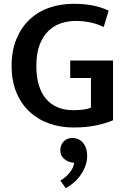

<svg xmlns="http://www.w3.org/2000/svg" viewBox="-20 -660 667 1009"><path d="M366 -640Q423 -640 468.5 -631Q514 -622 551 -604L525 -518Q490 -535 453 -542.5Q416 -550 378 -550Q336 -550 298.5 -537Q261 -524 232.5 -495.5Q204 -467 187.5 -422.5Q171 -378 171 -314Q171 -201 221.5 -141Q272 -81 366 -81Q425 -81 458 -94V-250H349V-342H574V-28Q534 -11 483 -0.5Q432 10 366 10Q298 10 238.5 -11Q179 -32 135 -73Q91 -114 66 -174.5Q41 -235 41 -314Q41 -393 66 -454Q91 -515 134.5 -556.5Q178 -598 237.5 -619Q297 -640 366 -640ZM353 193Q331 188 314 172Q297 156 297 129Q297 103 314 84Q331 65 362 65Q374 65 387.5 70Q401 75 412.5 86.5Q424 98 431 116Q438 134 438 160Q438 186 429 211Q420 236 404.5 258.5Q389 281 368.5 299Q348 317 326 329L297 289Q324 274 345 248.5Q366 223 370 196Z"/></svg>

Font: Mukta Vaani SemiBold
Style: Regular
Weight: 600
Designer: Noopur Datye, Girish Dalvi, Yashodeep Gholap, Pallavi Karambelkar
Foundry: Ek Type
Version: Version 2.538;PS 1.000;hotconv 16.6.51;makeotf.lib2.5.65220;